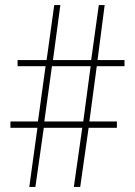

<svg xmlns="http://www.w3.org/2000/svg" viewBox="-20 -734 531 754"><path d="M360 -474H469V-498H363L391 -714H368L338 -498H188L217 -714H193L163 -498H49V-474H159L129 -257H21V-232H127L95 0H119L152 -232H303L270 0H295L328 -232H439V-257H331ZM154 -257 184 -474H336L307 -257Z"/></svg>

Font: Noto Sans Thai Cond Thin
Style: Regular
Weight: 100
Width: 3
Designer: Monotype Design Team
Foundry: Monotype Imaging Inc.
Version: Version 2.002